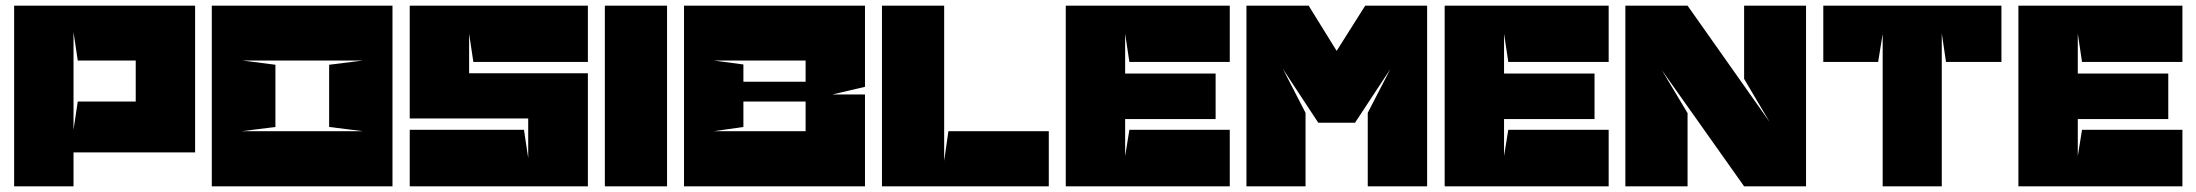

<svg xmlns="http://www.w3.org/2000/svg" viewBox="-20 -659 7767 679"><path d="M240 -545V-200L255 -300H443H460V-445H443H255L240 -545ZM240 -120V0H30V-639H670V-120H240Z M837 -445 954 -430V-210L835 -195H1264L1144 -210V-430L1264 -445ZM1368 0H729V-639H1368Z M1429 -639H2059V-440H1654L1639 -540V-400H2059V0H1429V-200H1833L1848 -100V-240H1429V-639Z M2119 0V-639H2339V0H2119Z M2609 -300V-210L2504 -195H2829V-300ZM2504 -445 2609 -431V-370H2829V-445ZM3039 -352 2924 -325H3039V0H2399V-639H3039Z M3334 -195H3689V0H3099V-639H3319V-90L3334 -195Z M3974 -200H4329V0H3749V-639H4329V-440H3974L3959 -540V-399H4279V-238H3959V-107Z M4517 -415 4597 -260V0H4388V-639H4608L4707 -479L4808 -639H5027V0H4817V-260L4897 -415L4772 -225H4642L4517 -415Z M5314 -200H5669V0H5089V-639H5669V-440H5314L5299 -540V-399H5619V-238H5299V-107Z M6148 -380V-639H6367V0H6148L5857 -411L5948 -259V0H5728V-639H5948L6238 -228Z M6638 0V-539L6622 -440H6428V-639H7058V-440H6862L6847 -541V0H6638Z M7343 -200H7698V0H7118V-639H7698V-440H7343L7328 -540V-399H7648V-238H7328V-107Z"/></svg>

Font: Banana Brick
Style: Regular
Weight: 400
Designer: artmaker
Foundry: artmaker
Version: Version 4.000 2011 initial release